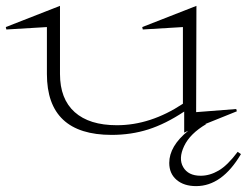

<svg xmlns="http://www.w3.org/2000/svg" viewBox="-57 -443 847 659"><path d="M-37.1 -350.1 148.9 -422.9V-189Q148.9 -103.5 199.2 -58.3Q249.5 -13.2 344.2 -13.2Q459.5 -13.2 570.8 -86.9V-350.1L433.1 -341.8L431.2 -350.1L617.2 -422.9L616.2 -58.1L753.9 -68.8L755.9 -61L647 -17.1H650.9Q595.2 15.6 575 58.3Q554.7 101.1 571.8 130.6Q588.9 160.2 631.8 160.2Q663.1 160.2 693.6 142.3Q724.1 124.5 758.8 78.1L770 85.9Q705.1 195.8 616.2 195.8Q574.2 195.8 549.1 174.3Q523.9 152.8 523.9 116.2Q523.9 58.6 588.9 5.9L575.2 12.2V-60.1Q511.2 -17.6 452.1 1.2Q393.1 20 326.2 20Q104 20 104 -189V-350.1L-35.2 -341.8Z"/></svg>

Font: Halibut Exp Thin
Style: Regular
Weight: 250
Width: 7
Designer: Matteo Maggi
Foundry: Collletttivo
Version: Version 3.080 | FøM Fix